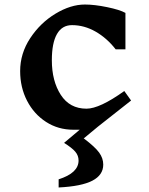

<svg xmlns="http://www.w3.org/2000/svg" viewBox="-20 -564 658 848"><path d="M436 163Q436 209 388 234Q340 259 239 264V228Q327 200 327 145Q327 123 312.5 106Q298 89 263 67L332 9H304Q237 9 183.5 -25.5Q130 -60 99.5 -119Q69 -178 69 -250Q69 -328 113.5 -395.5Q158 -463 225 -503.5Q292 -544 355 -544Q397 -544 453 -532.5Q509 -521 534 -507V-346H491Q452 -396 402 -424.5Q352 -453 298 -453Q254 -453 231.5 -413.5Q209 -374 209 -298Q209 -206 248.5 -145Q288 -84 362 -84Q420 -84 529 -162L559 -120L413 -5L349 48H351Q400 85 418 110Q436 135 436 163Z"/></svg>

Font: Inknut Antiqua Medium
Style: Regular
Weight: 500
Designer: Claus Eggers Sørensen
Foundry: Claus Eggers Sørensen
Version: Version 1.003; ttfautohint (v1.8.2) -l 8 -r 50 -G 200 -x 14 